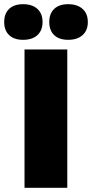

<svg xmlns="http://www.w3.org/2000/svg" viewBox="-56 -896 439 916"><path d="M54 -876Q98 -876 122.5 -853.5Q147 -831 147 -791Q147 -751 122.5 -728.5Q98 -706 54 -706Q11 -706 -12.5 -728.5Q-36 -751 -36 -791Q-36 -831 -12.5 -853.5Q11 -876 54 -876ZM269 -876Q313 -876 338 -853.5Q363 -831 363 -791Q363 -751 338 -728.5Q313 -706 269 -706Q226 -706 202.5 -728.5Q179 -751 179 -791Q179 -831 202.5 -853.5Q226 -876 269 -876ZM265 -660V0H61V-660Z"/></svg>

Font: Work Sans ExtraBold
Style: Regular
Weight: 800
Designer: Wei Huang
Foundry: Wei Huang
Version: Version 2.012; ttfautohint (v1.8.3)